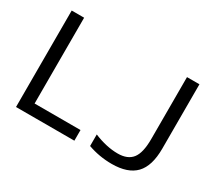

<svg xmlns="http://www.w3.org/2000/svg" viewBox="-137 -993 1409 1266"><g transform="rotate(30 567.0 -360.0)"><path d="M179.7 -732.4V-79.1H529.3V2H85V-732.4ZM962.9 -732.4H1057.6V-242.2Q1057.6 -110.4 999 -49.3Q940.4 11.7 818.4 11.7Q723.6 11.7 636.7 -19.5V-107.4Q733.4 -67.4 818.4 -67.4Q893.6 -67.4 928.2 -111.8Q962.9 -156.2 962.9 -260.7Z"/></g></svg>

Font: Gen Shin Gothic Regular
Style: Regular
Weight: 400
Designer: [Source Han Sans]
Ryoko NISHIZUKA  (kana & ideographs); Paul D. Hunt (Latin, Greek & Cyrillic); Wenlong ZHANG  (bopomofo
Version: Version 1.002.20150607